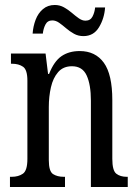

<svg xmlns="http://www.w3.org/2000/svg" viewBox="-20 -751 555 771"><path d="M20 0V-41H27Q54 -41 72 -53.5Q90 -66 90 -113V-427Q90 -471 72.5 -483Q55 -495 29 -495H24V-536H163L173 -454H177Q197 -505 227 -525.5Q257 -546 300 -546Q363 -546 397 -499Q431 -452 431 -349V-113Q431 -66 447 -53.5Q463 -41 489 -41H493V0H345V-347Q345 -411 328 -448Q311 -485 269 -485Q234 -485 213.5 -461.5Q193 -438 184.5 -400.5Q176 -363 176 -321V-108Q176 -63 193 -52Q210 -41 236 -41H241V0ZM315 -606Q294 -606 277 -615.5Q260 -625 245.5 -637.5Q231 -650 217.5 -659.5Q204 -669 190 -669Q171 -669 162.5 -652.5Q154 -636 152 -616H111Q113 -645 123 -671.5Q133 -698 152.5 -714.5Q172 -731 200 -731Q220 -731 237 -721.5Q254 -712 268.5 -699.5Q283 -687 296.5 -677.5Q310 -668 323 -668Q343 -668 351.5 -684.5Q360 -701 362 -721H402Q399 -677 377.5 -641.5Q356 -606 315 -606Z"/></svg>

Font: Noto Serif Khmer ExtraCondensed
Style: Regular
Weight: 400
Width: 2
Designer: Danh Hong and the Monotype Design Team
Foundry: Monotype Imaging Inc.
Version: Version 2.004; ttfautohint (v1.8.4.7-5d5b)